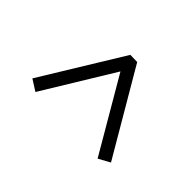

<svg xmlns="http://www.w3.org/2000/svg" viewBox="-115 -691 812 812"><g transform="rotate(-45 291.0 -284.5)"><path d="M516.1 -263.2 137.2 -41 108.9 -92.8 438 -285.2 122.1 -478 153.8 -527.8 517.1 -305.2Z"/></g></svg>

Font: Literata SemiBold
Style: Italic
Weight: 650
Italic angle: -2.39999°
Designer: Latin by Veronika Burian and Jose Scaglione. Greek by Irene Vlachou. Cyrillic by Vera Evstafieva
Foundry: TypeTogether
Version: Version 3.021